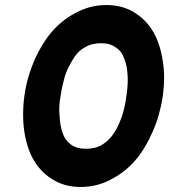

<svg xmlns="http://www.w3.org/2000/svg" viewBox="-20 -732 673 764"><path d="M382 -560Q419 -560 441 -543Q454 -535 462.5 -522.5Q471 -510 476 -494Q482 -479 484.5 -463Q487 -447 488 -428Q489 -410 487.5 -390.5Q486 -371 483 -350Q480 -329 476 -309.5Q472 -290 466 -272Q460 -254 452.5 -237.5Q445 -221 436 -206Q426 -190 414 -178Q402 -166 388 -157Q373 -148 357 -144Q341 -140 322 -140Q285 -140 262 -157Q250 -166 241.5 -178Q233 -190 228 -206Q223 -221 220.5 -237.5Q218 -254 217 -272Q215 -290 216 -309.5Q217 -329 221 -350Q224 -371 228.5 -390.5Q233 -410 238 -428Q244 -447 252 -463Q260 -479 269 -494Q278 -510 290 -522.5Q302 -535 317 -543Q331 -552 347.5 -556Q364 -560 382 -560ZM403 -712Q336 -712 276 -678Q224 -650 185 -604Q146 -558 117 -493Q103 -460 92.5 -424Q82 -388 77 -350Q72 -312 72 -276Q72 -240 77 -207Q87 -142 113.5 -96Q140 -50 183 -22Q233 12 301 12Q370 12 429 -22Q481 -50 520 -96Q559 -142 587 -207Q602 -240 612 -276Q622 -312 628 -350Q633 -388 633 -424Q633 -460 627 -493Q617 -558 590.5 -604Q564 -650 521 -678Q472 -712 403 -712Z"/></svg>

Font: Unageo
Style: ExtraBold-Italic
Weight: 800
Designer: Richard Sepsi
Foundry: Richard Sepsi
Version: Version 2.000